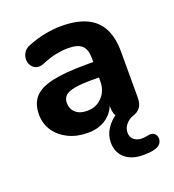

<svg xmlns="http://www.w3.org/2000/svg" viewBox="-128 -601 811 896"><g transform="rotate(-20 277.5 -152.5)"><path d="M432.2 196.2Q373.8 196.2 341 167.4Q308.2 138.5 308.2 89.2Q308.2 53.8 328.2 22.5Q348.2 -8.8 382 -29.2L379.5 -11.2Q370.5 -22.2 366.4 -35.2Q362.2 -48.2 362.2 -65.8V-105L369.5 -99.8Q363.2 -66 343.6 -41.4Q324 -16.8 293.9 -3.1Q263.8 10.5 224.8 10.5Q170.2 10.5 127.9 -10.2Q85.5 -31 61.6 -66.6Q37.8 -102.2 37.8 -147.2Q37.8 -201.2 65.8 -232.6Q93.8 -264 156.5 -277.9Q219.2 -291.8 324 -291.8H376V-215H324.5Q271.5 -215 239.1 -209.1Q206.8 -203.2 192.6 -190Q178.5 -176.8 178.5 -153.8Q178.5 -124.5 198.9 -105.9Q219.2 -87.2 256.5 -87.2Q286.2 -87.2 309.4 -101Q332.5 -114.8 346.2 -138.9Q360 -163 360 -194.5V-309.8Q360 -354.5 339.5 -373.6Q319 -392.8 269.8 -392.8Q242.5 -392.8 210.5 -386.4Q178.5 -380 141.2 -364.2Q119.2 -355 102.9 -360.1Q86.5 -365.2 77.6 -379.4Q68.8 -393.5 68.9 -410.5Q69 -427.5 78.8 -443.5Q88.5 -459.5 110.5 -467.5Q157 -486 198.9 -493.4Q240.8 -500.8 275.2 -500.8Q351.2 -500.8 400.4 -478.1Q449.5 -455.5 473.9 -409.4Q498.2 -363.2 498.2 -291V-65.8Q498.2 -34 485.4 -16.9Q472.5 0.2 448.5 7.5Q426.2 15.5 411.8 33.2Q397.2 51 397.2 72.8Q397.2 96.2 413 108.8Q428.8 121.2 452.2 121.2Q459 121.2 466.1 120.4Q473.2 119.5 480.8 117.8Q501 113.2 512.1 120.9Q523.2 128.5 525.5 142.2Q527.8 156 520.6 168.6Q513.5 181.2 496.5 187.5Q480 193.2 463.1 194.8Q446.2 196.2 432.2 196.2Z"/></g></svg>

Font: Nunito ExtraLight
Style: Regular
Weight: 200
Designer: Vernon Adams
Foundry: Vernon Adams
Version: Version 3.602;April 4, 2023;FontCreator 14.0.0.2856 64-bit